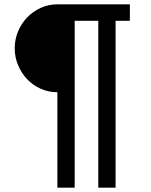

<svg xmlns="http://www.w3.org/2000/svg" viewBox="-20 -718 697 887"><path d="M245 -292Q204 -292 168 -308Q132 -324 105.5 -352Q79 -380 63.5 -417Q48 -454 48 -495Q48 -536 63.5 -573Q79 -610 105.5 -637.5Q132 -665 168 -681.5Q204 -698 245 -698H580V-622H514V149H434V-622H325V149H245Z"/></svg>

Font: IBM Plex Sans Text
Style: Regular
Weight: 450
Designer: Mike Abbink, Paul van der Laan, Pieter van Rosmalen
Foundry: Bold Monday
Version: Version 3.005